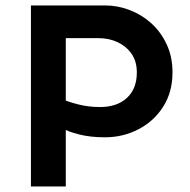

<svg xmlns="http://www.w3.org/2000/svg" viewBox="-20 -674 685 694"><path d="M91.8 0V-654.3H360.4Q405.3 -654.3 448.7 -637.7Q492.2 -621.1 526.9 -589.8Q561.5 -558.6 582.5 -513.7Q603.5 -468.8 603.5 -412.1Q603.5 -341.8 570.3 -289.1Q537.1 -236.3 481 -207Q424.8 -177.7 359.4 -177.7Q306.6 -177.7 266.1 -188Q225.6 -198.2 202.1 -211.9V-317.4Q223.6 -306.6 261.7 -296.9Q299.8 -287.1 340.8 -287.1Q403.3 -287.1 439 -320.3Q474.6 -353.5 474.6 -412.1Q474.6 -452.1 455.6 -479.5Q436.5 -506.8 405.3 -521.5Q374 -536.1 336.9 -536.1H217.8V0Z"/></svg>

Font: Sen SemiBold
Style: Regular
Weight: 600
Designer: Kosal Sen, Philatype
Foundry: Philatype
Version: Version 2.000;gftools[0.9.31]